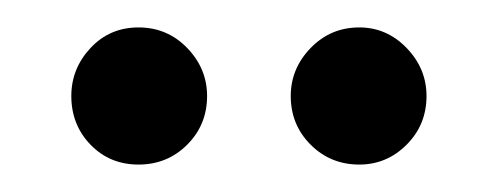

<svg xmlns="http://www.w3.org/2000/svg" viewBox="-20 -691 362 140"><path d="M242 -571Q221 -571 206.5 -585.5Q192 -600 192 -621Q192 -641 206.5 -656Q221 -671 242 -671Q262 -671 276.5 -656Q291 -641 291 -621Q291 -600 276.5 -585.5Q262 -571 242 -571ZM81 -571Q60 -571 46 -585.5Q32 -600 32 -621Q32 -641 46 -656Q60 -671 81 -671Q102 -671 116.5 -656Q131 -641 131 -621Q131 -600 116.5 -585.5Q102 -571 81 -571Z"/></svg>

Font: DM Sans 24pt
Style: Regular
Weight: 400
Designer: Colophon Foundry, Jonny Pinhorn
Foundry: Colophon Foundry
Version: Version 4.004;gftools[0.9.30]